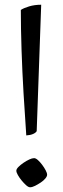

<svg xmlns="http://www.w3.org/2000/svg" viewBox="-20 -785 268 811"><path d="M91 -213Q85 -297 79.5 -390Q74 -483 71 -574.5Q68 -666 68 -743Q80 -751 103 -758Q126 -765 154 -765L135 -231Q131 -224 119.5 -219Q108 -214 91 -213ZM107 6Q100 6 90.5 -2.5Q81 -11 71.5 -22.5Q62 -34 55.5 -45.5Q49 -57 49 -64Q49 -71 58 -80Q67 -89 79.5 -97.5Q92 -106 104 -111.5Q116 -117 124 -117Q131 -117 140 -109Q149 -101 158 -89Q167 -77 173 -65.5Q179 -54 179 -47Q179 -40 171.5 -31Q164 -22 152 -14Q140 -6 128 0Q116 6 107 6Z"/></svg>

Font: Texturina Medium 12pt ExtraLight
Style: Regular
Weight: 250
Version: Version 1.002